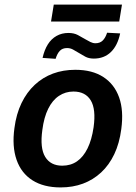

<svg xmlns="http://www.w3.org/2000/svg" viewBox="-20 -809 593 839"><path d="M245 10Q171 10 122 -21Q73 -52 52.5 -110.5Q32 -169 43 -249Q51 -311 74 -358.5Q97 -406 132 -438.5Q167 -471 211.5 -487.5Q256 -504 309 -504Q383 -504 431.5 -472.5Q480 -441 500.5 -383.5Q521 -326 510 -245Q502 -183 479.5 -135.5Q457 -88 422 -55.5Q387 -23 342.5 -6.5Q298 10 245 10ZM252 -85Q289 -85 316.5 -104Q344 -123 362.5 -160.5Q381 -198 389 -253Q400 -332 376.5 -370.5Q353 -409 301 -409Q266 -409 237.5 -390Q209 -371 190.5 -333.5Q172 -296 165 -241Q154 -162 177.5 -123.5Q201 -85 252 -85ZM203 -715 215 -789H513L501 -715ZM223 -552 166 -556Q174 -591 189 -615Q204 -639 227 -652Q250 -665 279 -665Q303 -665 320 -656Q337 -647 352 -638Q364 -631 375 -625.5Q386 -620 397 -620Q417 -620 429 -632Q441 -644 448 -666L505 -663Q494 -610 464.5 -581.5Q435 -553 390 -553Q368 -553 352.5 -561.5Q337 -570 324 -578Q311 -586 299 -592.5Q287 -599 273 -599Q253 -599 241.5 -587Q230 -575 223 -552Z"/></svg>

Font: Nunito Sans 10pt SemiCondensed
Style: Bold Italic
Weight: 700
Width: 4
Italic angle: -9°
Designer: Vernon Adams
Foundry: Vernon Adams
Version: Version 3.101;gftools[0.9.27]